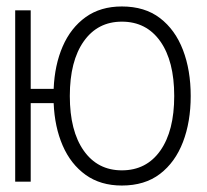

<svg xmlns="http://www.w3.org/2000/svg" viewBox="-20 -562 640 594"><path d="M27 0V-530H75V-287H146Q149 -361 174 -418.5Q199 -476 245 -509Q291 -542 357 -542Q428 -542 475 -506Q522 -470 546 -407.5Q570 -345 570 -265Q570 -185 546 -122.5Q522 -60 475 -24Q428 12 357 12Q291 12 245 -21Q199 -54 174 -111.5Q149 -169 146 -243H75V0ZM357 -35Q433 -35 476 -96Q519 -157 519 -265Q519 -373 476 -434Q433 -495 357 -495Q282 -495 239 -434Q196 -373 196 -265Q196 -157 239 -96Q282 -35 357 -35Z"/></svg>

Font: Geist Mono UltraLight
Style: Regular
Weight: 200
Monospace: yes
Designer: Basement.studio, Andrés Briganti, Mateo Zaragoza
Foundry: Basement.studio, Vercel, Andrés Briganti, Guido Ferreyra, Mateo Zaragoza
Version: Version 1.400; ttfautohint (v1.8.4.7-5d5b)